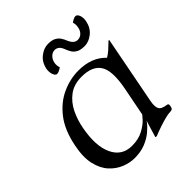

<svg xmlns="http://www.w3.org/2000/svg" viewBox="-183 -748 871 871"><g transform="rotate(-45 253.0 -312.0)"><path d="M369 -243Q388 -341 362.5 -381Q337 -421 269 -421Q219 -421 186.5 -396.5Q154 -372 135.5 -334Q117 -296 109 -253Q90 -153 117.5 -95Q145 -37 209 -37Q251 -37 280.5 -53Q310 -69 325.5 -86Q341 -103 342 -105ZM412 -123Q406 -92 413 -76.5Q420 -61 451 -57Q462 -56 460 -45L458 -36Q456 -24 442 -24Q429 -24 409 -19Q389 -14 366.5 -6.5Q344 1 322 10Q321 11 316 11H314Q312 11 312 8Q314 2 323 -29Q332 -60 343 -90H348Q344 -81 331.5 -64.5Q319 -48 298 -30.5Q277 -13 247 -1Q217 11 178 11Q148 11 116.5 -1.5Q85 -14 60 -41Q35 -68 24.5 -112.5Q14 -157 27 -221Q43 -303 82 -353.5Q121 -404 173 -427.5Q225 -451 278 -451Q363 -451 411 -400Q425 -408 438.5 -420Q452 -432 461.5 -441.5Q471 -451 473 -451Q476 -451 475 -449ZM338 -583Q346 -565 355 -558Q364 -551 375 -551Q390 -551 401 -561.5Q412 -572 415 -588Q417 -596 417 -604.5Q417 -613 414 -622Q421 -627 429 -631Q437 -635 443 -635Q453 -635 459 -620Q465 -605 461 -584Q454 -549 429 -529Q404 -509 377 -509Q351 -509 337 -517Q323 -525 316 -536.5Q309 -548 305 -559Q298 -578 289 -585.5Q280 -593 268 -593Q253 -593 241.5 -581.5Q230 -570 227 -555Q223 -538 229 -521Q222 -516 214 -512Q206 -508 199 -508Q190 -508 184 -523Q178 -538 181 -558Q188 -594 213.5 -614Q239 -634 266 -634Q291 -634 305 -626Q319 -618 326.5 -606Q334 -594 338 -583Z"/></g></svg>

Font: Young Serif Light
Style: Italic
Weight: 300
Italic angle: -10.979°
Designer: Bastien Sozeau
Foundry: NBR — Bastien Sozeau
Version: Version 5.001